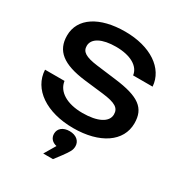

<svg xmlns="http://www.w3.org/2000/svg" viewBox="-233 -926 1283 1366"><g transform="rotate(30 408.0 -243.5)"><path d="M37 -245C44 -90 196 15 418 15C635 15 779 -82 779 -232C779 -356 708 -411 503 -436L344 -456C243 -469 209 -493 209 -540C209 -602 281 -639 394 -639C514 -639 591 -593 600 -523H760C750 -668 604 -765 397 -765C187 -765 51 -677 51 -534C51 -410 131 -344 322 -321L476 -303C586 -290 621 -266 621 -214C621 -150 544 -111 421 -111C293 -111 208 -163 197 -245ZM404 278 448 220C485 169 497 151 497 119C497 76 462 46 408 46C354 46 320 75 320 117C320 152 342 177 379 185L324 278Z"/></g></svg>

Font: Bounded Med
Style: Regular
Weight: 500
Designer: Vlad Churkin
Version: Version 3.0